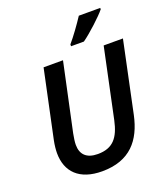

<svg xmlns="http://www.w3.org/2000/svg" viewBox="-167 -1054 1029 1180"><g transform="rotate(-20 347.5 -464.0)"><path d="M379 -790V-778H463C514 -814 599 -893 628 -929V-938H488C458 -892 412 -828 379 -790ZM297 10C480 10 564 -95 597 -249L695 -714H569L473 -260C450 -153 407 -99 308 -99C235 -99 199 -135 199 -198C199 -217 203 -244 208 -270L303 -714H176L82 -271C76 -242 73 -212 73 -190C73 -67 149 10 297 10Z"/></g></svg>

Font: Noto Sans SemiBold
Style: Italic
Weight: 600
Italic angle: -12°
Designer: Monotype Design Team
Foundry: Monotype Imaging Inc.
Version: Version 2.013